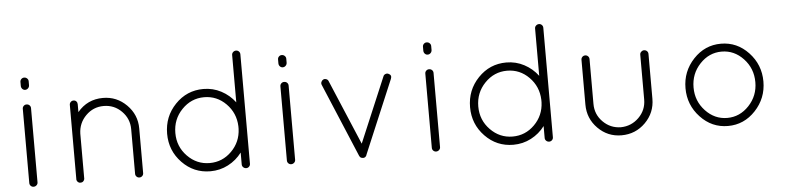

<svg xmlns="http://www.w3.org/2000/svg" viewBox="-43 -920 4663 1139"><g transform="rotate(-5 2288.0 -350.0)"><path d="M94 -24V-466Q94 -476 101 -483Q108 -490 118 -490Q129 -490 136 -483Q143 -476 143 -466V-24Q143 -14 135.5 -7Q128 0 118 0Q108 0 101 -7Q94 -14 94 -24ZM94 -603V-626Q94 -636 101 -643Q108 -650 118 -650Q128 -650 135.5 -643Q143 -636 143 -626V-603Q143 -592 135.5 -584.5Q128 -577 118 -577Q108 -577 101 -584.5Q94 -592 94 -603Z M724 -24V-290Q724 -352 680 -396.5Q636 -441 573 -441Q511 -441 467 -397Q423 -353 421 -290V-24V-20Q419 -12 416 -9Q410 0 398 0H392Q381 -3 376 -13Q375 -14 375 -16L374 -18V-24V-290V-298V-465Q374 -475 381 -482Q388 -489 398 -489Q408 -489 414.5 -482Q421 -475 421 -465V-418Q480 -489 573 -489Q655 -489 713.5 -430.5Q772 -372 772 -290V-24Q772 -14 765 -7Q758 0 748 0Q738 0 731 -7Q724 -14 724 -24Z M1359 -24V-95Q1326 -51 1277 -25.5Q1228 0 1171 0Q1072 0 1003 -71.5Q934 -143 934 -244Q934 -346 1003 -418Q1072 -490 1171 -490Q1228 -490 1277 -464Q1326 -438 1359 -394V-676Q1359 -686 1366.5 -693Q1374 -700 1384 -700Q1394 -700 1401 -693Q1408 -686 1408 -676V-254V-244V-24Q1408 -14 1401 -7Q1394 0 1384 0Q1374 0 1366.5 -7Q1359 -14 1359 -24ZM1171 -49Q1247 -49 1301.5 -103.5Q1356 -158 1359 -236V-252Q1356 -331 1301.5 -386Q1247 -441 1171 -441Q1094 -441 1038.5 -383.5Q983 -326 983 -244Q983 -163 1038.5 -106Q1094 -49 1171 -49Z M1628 -24V-466Q1628 -476 1635 -483Q1642 -490 1652 -490Q1663 -490 1670 -483Q1677 -476 1677 -466V-24Q1677 -14 1669.5 -7Q1662 0 1652 0Q1642 0 1635 -7Q1628 -14 1628 -24ZM1628 -603V-626Q1628 -636 1635 -643Q1642 -650 1652 -650Q1662 -650 1669.5 -643Q1677 -636 1677 -626V-603Q1677 -592 1669.5 -584.5Q1662 -577 1652 -577Q1642 -577 1635 -584.5Q1628 -592 1628 -603Z M2070 -2Q2069 -2 2065 -4Q2059 -10 2057 -15L1873 -453Q1869 -462 1873 -471Q1877 -480 1885 -484Q1894 -488 1903.5 -484Q1913 -480 1916 -471L2079 -85L2242 -471Q2245 -480 2254.5 -484Q2264 -488 2273 -484Q2294 -475 2285 -453L2102 -19Q2101 -13 2096 -7Q2090 0 2080 0Q2075 0 2072 -1Q2071 -1 2070 -2Z M2491 -24V-466Q2491 -476 2498 -483Q2505 -490 2515 -490Q2526 -490 2533 -483Q2540 -476 2540 -466V-24Q2540 -14 2532.5 -7Q2525 0 2515 0Q2505 0 2498 -7Q2491 -14 2491 -24ZM2491 -603V-626Q2491 -636 2498 -643Q2505 -650 2515 -650Q2525 -650 2532.5 -643Q2540 -636 2540 -626V-603Q2540 -592 2532.5 -584.5Q2525 -577 2515 -577Q2505 -577 2498 -584.5Q2491 -592 2491 -603Z M3163 -24V-95Q3130 -51 3081 -25.5Q3032 0 2975 0Q2876 0 2807 -71.5Q2738 -143 2738 -244Q2738 -346 2807 -418Q2876 -490 2975 -490Q3032 -490 3081 -464Q3130 -438 3163 -394V-676Q3163 -686 3170.5 -693Q3178 -700 3188 -700Q3198 -700 3205 -693Q3212 -686 3212 -676V-254V-244V-24Q3212 -14 3205 -7Q3198 0 3188 0Q3178 0 3170.5 -7Q3163 -14 3163 -24ZM2975 -49Q3051 -49 3105.5 -103.5Q3160 -158 3163 -236V-252Q3160 -331 3105.5 -386Q3051 -441 2975 -441Q2898 -441 2842.5 -383.5Q2787 -326 2787 -244Q2787 -163 2842.5 -106Q2898 -49 2975 -49Z M3421 -200V-467Q3421 -477 3428 -484Q3435 -491 3445 -491Q3455 -491 3462 -484Q3469 -477 3469 -467V-200Q3469 -137 3513 -93Q3557 -49 3619 -48Q3682 -49 3726.5 -93Q3771 -137 3771 -200V-467Q3771 -477 3778.5 -484Q3786 -491 3795 -491Q3806 -491 3813 -484Q3820 -477 3820 -467V-200Q3820 -117 3761.5 -58.5Q3703 0 3619 0Q3537 0 3479 -58.5Q3421 -117 3421 -200Z M4089 -72.5Q4021 -145 4021 -245Q4021 -345 4089 -417.5Q4157 -490 4253 -490Q4349 -490 4417 -417.5Q4485 -345 4485 -245Q4485 -145 4417 -72.5Q4349 0 4253 0Q4157 0 4089 -72.5ZM4069 -245Q4069 -164 4123.5 -106Q4178 -48 4253 -48Q4328 -48 4382.5 -106Q4437 -164 4437 -245Q4437 -327 4382.5 -385Q4328 -443 4253 -443Q4178 -443 4123.5 -385Q4069 -327 4069 -245Z"/></g></svg>

Font: Quicksand
Style: Regular
Weight: 400
Designer: Andrew Paglinawan
Foundry: Andrew Paglinawan
Version: 1.002